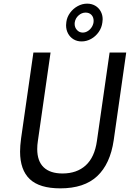

<svg xmlns="http://www.w3.org/2000/svg" viewBox="-20 -1022 722 1052"><path d="M90 -191.5Q90 -222.5 95.5 -263.5L163 -734H257L187.5 -249.5Q184 -227 184 -205.5Q184 -139 219.5 -105.2Q255 -71.5 322.5 -71.5Q401 -71.5 449.8 -116Q498.5 -160.5 511 -249.5L580.5 -734H671.5L603 -253.5Q584 -124 512.8 -57Q441.5 10 310.5 10Q196.5 10 143.2 -40.5Q90 -91 90 -191.5ZM342 -884Q342 -892.5 343.5 -901.5Q347 -928.5 364 -951.8Q381 -975 405.8 -988.5Q430.5 -1002 457.5 -1002Q482 -1002 501.2 -991Q520.5 -980 531.5 -960.2Q542.5 -940.5 542.5 -916.5Q542.5 -908 541 -899.5Q537.5 -870.5 520.8 -846.5Q504 -822.5 479.2 -808.8Q454.5 -795 427 -795Q402.5 -795 383.2 -806.5Q364 -818 353 -838.2Q342 -858.5 342 -884ZM389 -891Q389 -871.5 401.8 -857.5Q414.5 -843.5 433.5 -843.5Q448.5 -843.5 462.2 -852.5Q476 -861.5 484.5 -876.5Q493 -891.5 493 -907.5Q493 -928 481 -940.5Q469 -953 449 -953Q428 -953 410.5 -937.5Q393 -922 389.5 -899Q389 -896.5 389 -891Z"/></svg>

Font: 1883 Sans
Style: Italic
Weight: 400
Italic angle: -8°
Designer: 1883 Sans project is a fork of Public Sans.
Version: Version 1.009